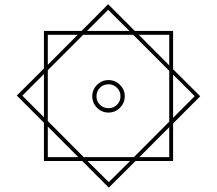

<svg xmlns="http://www.w3.org/2000/svg" viewBox="-20 -735 1015 898"><path d="M364.7 18.1H185.5V-161.1L58.6 -288.1L185.5 -414.6V-590.3H361.3L485.8 -715.3L610.4 -590.3H789.6V-411.1L916.5 -284.7L789.6 -157.7V18.1H613.8L488.8 142.6ZM387.2 -590.3H585.4L485.8 -689ZM771.5 -429.2V-572.3H628.9ZM203.6 -432.1 343.3 -572.3H203.6ZM203.6 -406.7V-168.9L371.6 0H606L771.5 -166V-403.8L603 -572.3H369.1ZM185.5 -388.7 84.5 -287.6 185.5 -186.5ZM789.6 -386.2V-184.1L890.6 -285.2ZM411.6 -284.7Q411.6 -315.9 433.8 -338.1Q456.1 -360.4 487.3 -360.4Q518.6 -360.4 541 -338.1Q563.5 -315.9 563.5 -284.7Q563.5 -253.4 541 -231Q518.6 -208.5 487.3 -208.5Q456.1 -208.5 433.8 -231Q411.6 -253.4 411.6 -284.7ZM431.2 -284.7Q431.2 -261.2 447.5 -245.1Q463.9 -229 487.3 -229Q510.7 -229 527.1 -245.1Q543.5 -261.2 543.5 -284.7Q543.5 -308.1 527.1 -324.5Q510.7 -340.8 487.3 -340.8Q463.9 -340.8 447.5 -324.5Q431.2 -308.1 431.2 -284.7ZM203.6 -143.1V0H346.2ZM631.8 0H771.5V-140.1ZM588.4 18.1H389.2L488.8 116.7Z"/></svg>

Font: Vazirmatn RD FD Thin
Style: Regular
Weight: 100
Designer: Saber Rastikerdar
Foundry: Saber Rastikerdar
Version: Version 33.003